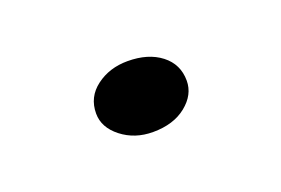

<svg xmlns="http://www.w3.org/2000/svg" viewBox="-33 -140 320 219"><g transform="rotate(-20 127.5 -30.0)"><path d="M127 13Q105 13 89 0.5Q73 -12 73 -29Q73 -49 89 -61Q105 -73 127 -73Q152 -73 167.5 -61Q183 -49 183 -29Q183 -12 167.5 0.5Q152 13 127 13Z"/></g></svg>

Font: BioRhyme ExtraBold ExtraLight
Style: Regular
Weight: 250
Version: Version 1.600;gftools[0.9.33]